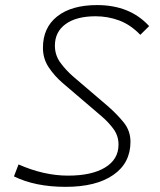

<svg xmlns="http://www.w3.org/2000/svg" viewBox="-20 -723 626 753"><path d="M237.3 9.8Q118.2 9.8 34.7 -31.2L52.7 -78.1Q152.3 -34.2 246.6 -34.2Q339.8 -34.2 392.3 -66.2Q444.8 -98.1 444.8 -155.8Q444.8 -189.9 425.5 -216.6Q406.2 -243.2 378.9 -266.6L225.6 -397.5Q192.9 -425.8 170.7 -459.5Q148.4 -493.2 148.4 -535.6Q148.4 -614.7 204.6 -658.9Q260.7 -703.1 360.8 -703.1Q489.7 -703.1 564.9 -620.6L530.3 -586.4Q492.2 -626 447.8 -642.6Q403.3 -659.2 355 -659.2Q279.8 -659.2 237.5 -628.7Q195.3 -598.1 195.3 -543.9Q195.3 -506.8 216.6 -477.5Q237.8 -448.2 268.1 -421.9L401.9 -307.6Q438.5 -275.9 465.1 -242.9Q491.7 -210 491.7 -167Q491.7 -83.5 424.3 -36.9Q356.9 9.8 237.3 9.8Z"/></svg>

Font: Cascadia Code ExtraLight
Style: Italic
Weight: 200
Italic angle: -10°
Monospace: yes
Designer: Aaron Bell
Foundry: Saja Typeworks
Version: Version 2404.023; ttfautohint (v1.8.4)